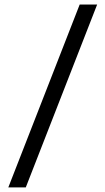

<svg xmlns="http://www.w3.org/2000/svg" viewBox="-20 -690 456 830"><path d="M91.5 120H16L324.5 -670.5H400Z"/></svg>

Font: Anek Devanagari Medium
Style: Regular
Weight: 400
Version: Version 1.003